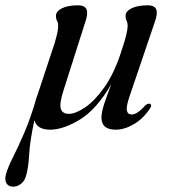

<svg xmlns="http://www.w3.org/2000/svg" viewBox="-82 -478 637 721"><path d="M56.5 -116H57Q58.5 -121 60.5 -126.5L122.5 -314Q130.5 -341 133.5 -355.5Q136.5 -370 136.5 -382Q136.5 -391.5 132.2 -399.5Q128 -407.5 128 -418Q128 -435.5 150.5 -446.8Q173 -458 210.5 -458Q238 -458 243.5 -441.2Q249 -424.5 237 -391.5L157 -140Q140.5 -89 146.2 -69.8Q152 -50.5 177 -50.5Q201.5 -50.5 237.2 -74.5Q273 -98.5 309.2 -149.2Q345.5 -200 372 -280Q387.5 -326.5 392.5 -348.2Q397.5 -370 397.5 -382Q397.5 -391.5 393.5 -399.5Q389.5 -407.5 389.5 -418Q389.5 -435.5 412 -446.8Q434.5 -458 472 -458Q500 -458 505.2 -441.2Q510.5 -424.5 498 -391.5L408 -126.5Q391.5 -80.5 394.2 -64.2Q397 -48 412.5 -48Q422 -48 434.2 -55.5Q446.5 -63 465 -83.5Q476 -91 481 -88Q490.5 -83.5 481 -70.5Q456.5 -33 421.2 -12Q386 9 352 9Q299 9 299 -36.5Q299 -58 310.5 -91.8Q322 -125.5 336 -162Q280.5 -67 218 -29Q155.5 9 106 9Q57 9 47 -26.5Q30 53.5 27.5 102.2Q25 151 15.5 183Q10.5 201.5 -3.2 212.2Q-17 223 -33 223Q-50.5 223 -58 209.8Q-65.5 196.5 -59 174.5Q-52 149.5 -33 112Q-14 74.5 10 18.8Q34 -37 56.5 -116Z"/></svg>

Font: Fraunces 72pt S000
Style: Italic
Weight: 400
Italic angle: -16°
Version: Version 1.000; ttfautohint (v1.8.3)